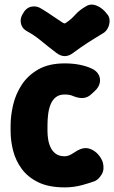

<svg xmlns="http://www.w3.org/2000/svg" viewBox="-20 -794 496 833"><path d="M261 19Q192 19 146.5 -3Q101 -25 74.5 -61Q48 -97 37 -140Q26 -183 26 -225V-250Q26 -292 37 -339Q48 -386 74.5 -426.5Q101 -467 146.5 -493Q192 -519 261 -519Q296 -519 326 -513Q356 -507 379 -496Q400 -486 408.5 -469Q417 -452 412.5 -433Q408 -414 390 -398L378 -387Q362 -371 342 -369Q322 -367 298 -377Q283 -384 261 -384Q237 -384 222.5 -372.5Q208 -361 200 -342Q192 -323 189 -299Q186 -275 186 -250V-225Q186 -208 189 -189Q192 -170 200 -153.5Q208 -137 222.5 -126.5Q237 -116 261 -116Q278 -116 297.5 -129.5Q317 -143 332 -148Q352 -155 371 -148Q390 -141 404.5 -125.5Q419 -110 426 -90Q434 -59 421.5 -38Q409 -17 393 -9Q373 -1 336.5 9Q300 19 261 19ZM448 -729Q456 -717 455.5 -701.5Q455 -686 447.5 -671.5Q440 -657 426 -649Q386 -625 357.5 -606.5Q329 -588 298 -565Q261 -536 224 -565Q191 -590 159.5 -616Q128 -642 98 -658Q77 -669 71.5 -689.5Q66 -710 76 -729L77 -731Q92 -760 115.5 -765Q139 -770 160 -756Q185 -741 206.5 -726Q228 -711 253 -695Q257 -693 259.5 -692.5Q262 -692 266 -695Q289 -710 306.5 -730Q324 -750 352 -766Q373 -780 399.5 -769.5Q426 -759 446 -731Z"/></svg>

Font: Winky Sans
Style: Bold
Weight: 700
Designer: Simon Atzbach
Foundry: typofactur
Version: Version 1.205